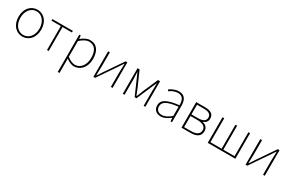

<svg xmlns="http://www.w3.org/2000/svg" viewBox="138 -1863 5117 3429"><g transform="rotate(30 2696.5 -148.5)"><path d="M293 13C419 13 527 -88 527 -262C527 -439 419 -540 293 -540C167 -540 59 -439 59 -262C59 -88 167 13 293 13ZM293 -20C181 -20 97 -118 97 -262C97 -407 181 -507 293 -507C405 -507 490 -407 490 -262C490 -118 405 -20 293 -20Z M797 0H832V-494H1026V-527H604V-494H797Z M1195 -416C1262 -474 1321 -507 1375 -507C1504 -507 1552 -405 1552 -271C1552 -124 1471 -20 1359 -20C1317 -20 1257 -39 1195 -91ZM1159 243H1195V-53C1251 -11 1306 13 1356 13C1482 13 1590 -92 1590 -271C1590 -434 1521 -540 1378 -540C1312 -540 1249 -500 1197 -459H1195L1189 -527H1159Z M1754 0H1790L2038 -363L2115 -478H2120C2117 -407 2114 -336 2114 -277V0H2150V-527H2114L1866 -164C1844 -131 1812 -82 1790 -49H1785C1787 -120 1790 -191 1790 -249V-527H1754Z M2360 0H2396V-318C2396 -357 2392 -412 2390 -463H2395C2410 -425 2425 -392 2441 -357L2574 -53H2612L2743 -357C2759 -392 2774 -425 2790 -463H2794C2792 -412 2790 -357 2790 -318V0H2825V-527H2782L2651 -227C2636 -182 2615 -136 2595 -90H2590C2573 -136 2553 -182 2535 -227L2402 -527H2360Z M3147 13C3217 13 3283 -26 3337 -70H3340L3345 0H3375V-341C3375 -448 3337 -540 3213 -540C3127 -540 3054 -496 3021 -472L3039 -443C3073 -470 3136 -507 3211 -507C3320 -507 3342 -414 3339 -329C3102 -302 2995 -247 2995 -130C2995 -30 3065 13 3147 13ZM3150 -20C3086 -20 3032 -50 3032 -131C3032 -220 3110 -273 3339 -298V-109C3270 -50 3213 -20 3150 -20Z M3570 0H3761C3884 0 3959 -48 3959 -150C3959 -229 3903 -266 3848 -278V-282C3896 -297 3935 -329 3935 -397C3935 -486 3869 -527 3755 -527H3570ZM3606 -294V-494H3746C3852 -494 3897 -459 3897 -395C3897 -333 3852 -294 3736 -294ZM3606 -32V-261H3741C3858 -261 3922 -222 3922 -151C3922 -73 3863 -32 3750 -32Z M4112 0H4681V-527H4646V-33H4414V-527H4379V-33H4148V-527H4112Z M4892 0H4928L5176 -363L5253 -478H5258C5255 -407 5252 -336 5252 -277V0H5288V-527H5252L5004 -164C4982 -131 4950 -82 4928 -49H4923C4925 -120 4928 -191 4928 -249V-527H4892Z"/></g></svg>

Font: Noto Sans CJK Thin
Style: Regular
Weight: 100
Designer: Ryoko NISHIZUKA (kana & ideographs); Paul D. Hunt (Latin, Greek & Cyrillic); Wenlong ZHANG (bopomofo); Sandoll Communica
Foundry: Adobe Systems Incorporated
Version: Version 1.000;PS 1;hotconv 1.0.78;makeotf.lib2.5.61930